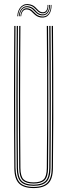

<svg xmlns="http://www.w3.org/2000/svg" viewBox="-20 -929 334 954"><path d="M147 5.5Q97.8 5.5 74.8 -17.1Q51.8 -39.8 51.2 -93.5Q50.2 -188.8 49.9 -278Q49.5 -367.2 49.5 -453.6Q49.5 -540 49.9 -626Q50.2 -712 51 -800H57Q56.2 -720.5 55.9 -627.8Q55.5 -535 55.5 -439.6Q55.5 -344.2 55.9 -255.5Q56.2 -166.8 57 -95.2Q57.8 -44.2 78.4 -22.2Q99 -0.2 147 -0.2Q195.2 -0.2 216 -22.2Q236.8 -44.2 237 -95.2Q237.8 -166 238.2 -251.2Q238.8 -336.5 238.8 -429.8Q238.8 -523 238.4 -617.4Q238 -711.8 237 -800H243.2Q244.2 -688.5 244.6 -574Q245 -459.5 244.8 -340Q244.5 -220.5 243 -93.5Q242.5 -39.5 219.4 -17Q196.2 5.5 147 5.5ZM147 -5.8Q103.2 -5.8 83.5 -25.5Q63.8 -45.2 63.2 -94.8Q62.5 -168.2 62 -254.1Q61.5 -340 61.5 -432.4Q61.5 -524.8 62 -618.2Q62.5 -711.8 63.2 -800H69.2Q68.5 -720 68.1 -627.8Q67.8 -535.5 67.8 -440.8Q67.8 -346 68.1 -257.1Q68.5 -168.2 69.2 -94.5Q69.8 -47.5 88.2 -29.5Q106.8 -11.5 147 -11.5Q187.5 -11.5 206 -29.4Q224.5 -47.2 224.8 -94.5Q225.5 -167.5 226 -253.4Q226.5 -339.2 226.5 -431.9Q226.5 -524.5 226 -618.1Q225.5 -711.8 224.8 -800H231Q231.8 -719.8 232.1 -627.5Q232.5 -535.2 232.5 -440.8Q232.5 -346.2 232.1 -257.4Q231.8 -168.5 231 -94.8Q230.8 -45.5 211 -25.6Q191.2 -5.8 147 -5.8ZM147 -17Q110 -17 93 -33.2Q76 -49.5 75.5 -94.2Q74.5 -189 74.1 -307.8Q73.8 -426.5 74 -553.6Q74.2 -680.8 75.5 -800H81.5Q80.8 -718.5 80.4 -628.4Q80 -538.2 80 -445.8Q80 -353.2 80.4 -263.8Q80.8 -174.2 81.5 -94Q82 -52.5 97.2 -37.6Q112.5 -22.8 147 -22.8Q181.8 -22.8 197 -37.6Q212.2 -52.5 212.5 -94Q213.8 -202.5 214.1 -320.5Q214.5 -438.5 214.1 -560Q213.8 -681.5 212.5 -800H218.8Q219.5 -720.5 219.9 -628Q220.2 -535.5 220.2 -440.1Q220.2 -344.8 219.9 -255.8Q219.5 -166.8 218.8 -94.2Q218.5 -49.2 201.2 -33.1Q184 -17 147 -17ZM65.8 -848.2Q68 -881 85.8 -897.2Q103.5 -913.5 129.5 -907Q141.5 -904.2 149 -898.5Q156.5 -892.8 161.9 -886.5Q167.2 -880.2 173.1 -875.2Q179 -870.2 187.5 -868.5Q202 -865.8 209.6 -876Q217.2 -886.2 216.2 -904.5H220.2Q221.2 -884.2 212.5 -872.2Q203.8 -860.2 186.5 -863.2Q177 -865 170.8 -870.1Q164.5 -875.2 158.9 -881.5Q153.2 -887.8 146.2 -893.5Q139.2 -899.2 127.8 -902Q103.8 -908.5 87.6 -893.1Q71.5 -877.8 69.8 -848.2ZM73.5 -848.2Q75.5 -876 90.5 -889.1Q105.5 -902.2 126.2 -896.8Q137.2 -894 144.2 -888.4Q151.2 -882.8 156.6 -876.4Q162 -870 168.5 -864.9Q175 -859.8 185.2 -858Q204 -854.8 214.6 -867.8Q225.2 -880.8 224.2 -904.5H228.2Q229.2 -878.8 217.2 -864.2Q205.2 -849.8 184.2 -853Q173.2 -854.8 166.4 -859.8Q159.5 -864.8 153.8 -871Q148 -877.2 141.5 -883Q135 -888.8 124.8 -891.5Q105.5 -897.2 92.4 -885Q79.2 -872.8 77.5 -848.2ZM81.5 -848.2Q83.2 -869.8 94.4 -880.8Q105.5 -891.8 122.8 -886.5Q132.5 -883.8 139 -878.2Q145.5 -872.8 151.4 -866.4Q157.2 -860 164.5 -854.9Q171.8 -849.8 183.2 -847.8Q206.5 -843.5 220 -859.5Q233.5 -875.5 232 -904.5H236Q236.8 -873.2 222.4 -855.9Q208 -838.5 182 -842.2Q169.8 -844.2 161.8 -849.5Q153.8 -854.8 147.8 -861Q141.8 -867.2 135.6 -872.9Q129.5 -878.5 120.8 -881Q106.2 -885.2 96.4 -876.1Q86.5 -867 85.2 -848.2Z"/></svg>

Font: Big Shoulders Inline Display ExtraLight
Style: Regular
Weight: 250
Version: Version 2.002